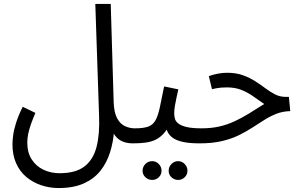

<svg xmlns="http://www.w3.org/2000/svg" viewBox="-20 -720 1520 971"><path d="M43 10Q43 -8 46.5 -35.5Q50 -63 61.5 -99.5Q73 -136 95 -180L159 -149Q146 -119 136.5 -92Q127 -65 122.5 -42.5Q118 -20 118 1Q118 52 140.5 86.5Q163 121 200 138.5Q237 156 281 156Q363 156 407.5 121.5Q452 87 468.5 22Q485 -43 481 -136L462 -700H540L555 -201Q557 -150 572.5 -121.5Q588 -93 612 -82Q636 -71 662 -71Q683 -71 692.5 -61.5Q702 -52 702 -35Q702 -19 690.5 -7Q679 5 652 5Q628 5 608 -1.5Q588 -8 574 -21Q560 -34 551 -52Q542 -70 538 -92L557 -60Q553 -2 536.5 50.5Q520 103 488 143.5Q456 184 404 207.5Q352 231 276 231Q230 231 187.5 216.5Q145 202 112.5 174.5Q80 147 61.5 105.5Q43 64 43 10Z M881 190Q861 190 847 176.5Q833 163 833 144Q833 124 847 109.5Q861 95 881 95Q900 95 914 109.5Q928 124 928 143Q928 163 914 176.5Q900 190 881 190ZM750 190Q730 190 715.5 176.5Q701 163 701 144Q701 124 715 109.5Q729 95 750 95Q769 95 783 109.5Q797 124 797 143Q797 163 783 176.5Q769 190 750 190Z M652 5 662 -71Q705 -71 729 -79.5Q753 -88 766 -111Q779 -134 788 -175.5Q797 -217 810 -283L882 -268Q878 -250 873 -228Q868 -206 864.5 -184.5Q861 -163 861 -147Q861 -132 865 -118.5Q869 -105 883 -94.5Q897 -84 924.5 -77.5Q952 -71 1000 -71Q1021 -71 1030.5 -61.5Q1040 -52 1040 -35Q1040 -19 1028.5 -7Q1017 5 990 5Q939 5 906.5 -2Q874 -9 855 -22Q836 -35 827 -54.5Q818 -74 814 -99L842 -97Q826 -65 808 -45Q790 -25 768 -14Q746 -3 717.5 1Q689 5 652 5Z M990 5 999 -71Q1048 -71 1088 -80Q1128 -89 1164 -105.5Q1200 -122 1237 -144.5Q1274 -167 1316 -194Q1284 -217 1256 -236Q1228 -255 1197.5 -266.5Q1167 -278 1128 -278Q1112 -278 1099.5 -277Q1087 -276 1076 -274Q1065 -272 1052 -269L1036 -335Q1058 -343 1082 -347.5Q1106 -352 1128 -352Q1174 -352 1208.5 -339.5Q1243 -327 1271 -309Q1299 -291 1323 -273Q1347 -255 1371.5 -242.5Q1396 -230 1425 -230H1441L1448 -158Q1410 -157 1379 -145Q1348 -133 1318.5 -114.5Q1289 -96 1257.5 -75.5Q1226 -55 1188.5 -36.5Q1151 -18 1102.5 -6.5Q1054 5 990 5Z"/></svg>

Font: Noto Sans Arabic Condensed
Style: Regular
Weight: 400
Width: 3
Designer: Monotype Design Team, Nadine Chahine, Nizar Qandah and Khaled Hosny
Foundry: Monotype Imaging Inc.
Version: Version 2.012